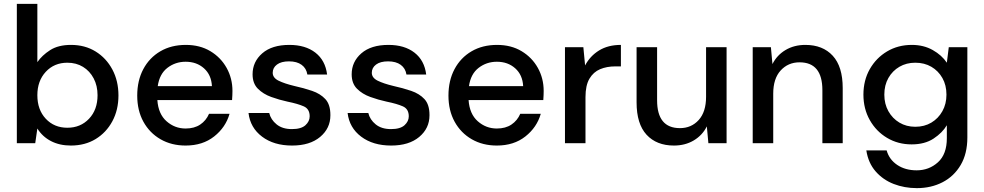

<svg xmlns="http://www.w3.org/2000/svg" viewBox="-20 -740 5085 992"><path d="M346 12Q288 12 243.5 -11Q199 -34 173 -76L162 0H67V-720H173V-419Q197 -454 239 -481Q281 -508 347 -508Q419 -508 474 -474Q529 -440 560.5 -381Q592 -322 592 -247Q592 -172 560.5 -113.5Q529 -55 474 -21.5Q419 12 346 12ZM328 -80Q396 -80 440 -126.5Q484 -173 484 -248Q484 -297 464 -335Q444 -373 409 -394.5Q374 -416 328 -416Q260 -416 216.5 -369Q173 -322 173 -248Q173 -173 216.5 -126.5Q260 -80 328 -80Z M939 12Q866 12 809.5 -20.5Q753 -53 721 -111Q689 -169 689 -246Q689 -324 720.5 -383Q752 -442 808.5 -475Q865 -508 940 -508Q1013 -508 1067 -475.5Q1121 -443 1151 -389Q1181 -335 1181 -270Q1181 -260 1180.5 -248.5Q1180 -237 1179 -223H793Q798 -151 840.5 -113.5Q883 -76 939 -76Q984 -76 1014.5 -96.5Q1045 -117 1060 -152H1166Q1146 -82 1086.5 -35Q1027 12 939 12ZM939 -421Q886 -421 845 -389.5Q804 -358 795 -295H1075Q1072 -353 1034 -387Q996 -421 939 -421Z M1489 12Q1395 12 1334 -34Q1273 -80 1264 -156H1371Q1379 -122 1409 -97.5Q1439 -73 1488 -73Q1536 -73 1558 -93Q1580 -113 1580 -139Q1580 -177 1549.5 -190.5Q1519 -204 1465 -215Q1423 -224 1381.5 -239Q1340 -254 1312.5 -281.5Q1285 -309 1285 -356Q1285 -421 1335 -464.5Q1385 -508 1475 -508Q1558 -508 1609.5 -468Q1661 -428 1670 -355H1568Q1563 -387 1538.5 -405Q1514 -423 1473 -423Q1433 -423 1411 -406.5Q1389 -390 1389 -364Q1389 -338 1419.5 -323Q1450 -308 1500 -296Q1550 -285 1592.5 -270.5Q1635 -256 1661 -228Q1687 -200 1687 -146Q1687 -145 1687 -144Q1687 -77 1634 -32.5Q1581 12 1489 12Z M2001 12Q1907 12 1846 -34Q1785 -80 1776 -156H1883Q1891 -122 1921 -97.5Q1951 -73 2000 -73Q2048 -73 2070 -93Q2092 -113 2092 -139Q2092 -177 2061.5 -190.5Q2031 -204 1977 -215Q1935 -224 1893.5 -239Q1852 -254 1824.5 -281.5Q1797 -309 1797 -356Q1797 -421 1847 -464.5Q1897 -508 1987 -508Q2070 -508 2121.5 -468Q2173 -428 2182 -355H2080Q2075 -387 2050.5 -405Q2026 -423 1985 -423Q1945 -423 1923 -406.5Q1901 -390 1901 -364Q1901 -338 1931.5 -323Q1962 -308 2012 -296Q2062 -285 2104.5 -270.5Q2147 -256 2173 -228Q2199 -200 2199 -146Q2199 -145 2199 -144Q2199 -77 2146 -32.5Q2093 12 2001 12Z M2547 12Q2474 12 2417.5 -20.5Q2361 -53 2329 -111Q2297 -169 2297 -246Q2297 -324 2328.5 -383Q2360 -442 2416.5 -475Q2473 -508 2548 -508Q2621 -508 2675 -475.5Q2729 -443 2759 -389Q2789 -335 2789 -270Q2789 -260 2788.5 -248.5Q2788 -237 2787 -223H2401Q2406 -151 2448.5 -113.5Q2491 -76 2547 -76Q2592 -76 2622.5 -96.5Q2653 -117 2668 -152H2774Q2754 -82 2694.5 -35Q2635 12 2547 12ZM2547 -421Q2494 -421 2453 -389.5Q2412 -358 2403 -295H2683Q2680 -353 2642 -387Q2604 -421 2547 -421Z M2899 0V-496H2994L3003 -402Q3029 -451 3075.5 -479.5Q3122 -508 3188 -508V-397H3159Q3115 -397 3080.5 -382.5Q3046 -368 3025.5 -333.5Q3005 -299 3005 -238V0Z M3462 12Q3372 12 3320.5 -44Q3269 -100 3269 -211V-496H3375V-222Q3375 -78 3493 -78Q3552 -78 3590 -120Q3628 -162 3628 -240V-496H3734V0H3640L3632 -87Q3609 -41 3564.5 -14.5Q3520 12 3462 12Z M3869 0V-496H3963L3971 -409Q3994 -455 4038.5 -481.5Q4083 -508 4141 -508Q4231 -508 4282.5 -452Q4334 -396 4334 -285V0H4229V-274Q4229 -418 4111 -418Q4052 -418 4013.5 -376Q3975 -334 3975 -256V0Z M4717 232Q4653 232 4597.5 210.5Q4542 189 4504 145.5Q4466 102 4456 37H4561Q4574 84 4615.5 112Q4657 140 4716 140Q4780 140 4826 98.5Q4872 57 4872 -26V-93Q4849 -54 4803.5 -24Q4758 6 4690 6Q4620 6 4563.5 -27.5Q4507 -61 4474 -119.5Q4441 -178 4441 -251Q4441 -325 4474 -383Q4507 -441 4563.5 -474.5Q4620 -508 4691 -508Q4752 -508 4799 -481.5Q4846 -455 4872 -416L4882 -496H4978V-30Q4978 54 4943.5 112.5Q4909 171 4850 201.5Q4791 232 4717 232ZM4709 -85Q4756 -85 4792 -106.5Q4828 -128 4849 -165.5Q4870 -203 4870 -251Q4870 -300 4849 -337Q4828 -374 4792 -395Q4756 -416 4709 -416Q4663 -416 4627 -395Q4591 -374 4570 -337Q4549 -300 4549 -251Q4549 -203 4570 -165.5Q4591 -128 4627 -106.5Q4663 -85 4709 -85Z"/></svg>

Font: Ultramarine Medium
Style: Regular
Weight: 500
Designer: Colophon Foundry, Jonny Pinhorn
Foundry: Colophon Foundry
Version: Version 1.200; ttfautohint (v1.8.3)